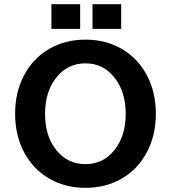

<svg xmlns="http://www.w3.org/2000/svg" viewBox="-20 -902 828 930"><path d="M570.8 -37.6Q493.2 7.8 394 7.8Q294.9 7.8 217.3 -37.6Q139.6 -83 96.4 -165Q53.2 -247.1 53.2 -351.1Q53.2 -455.1 96.4 -537.1Q139.6 -619.1 217.3 -664.6Q294.9 -710 394 -710Q493.2 -710 570.8 -664.6Q648.4 -619.1 691.7 -537.1Q734.9 -455.1 734.9 -351.1Q734.9 -247.1 691.7 -165Q648.4 -83 570.8 -37.6ZM394 -106.9Q479.5 -106.9 534.2 -175Q588.9 -243.2 588.9 -350.1Q588.9 -458 534.2 -526.6Q479.5 -595.2 394 -595.2Q307.6 -595.2 252.9 -526.6Q198.2 -458 198.2 -350.1Q198.2 -242.7 252.9 -174.8Q307.6 -106.9 394 -106.9ZM368.2 -762.2H229V-881.8H368.2ZM566.9 -762.2H428.2V-881.8H566.9Z"/></svg>

Font: LT Superior
Style: Bold
Weight: 400
Designer: Daniel Lyons
Foundry: LyonsType
Version: Version 1.000